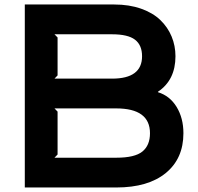

<svg xmlns="http://www.w3.org/2000/svg" viewBox="-20 -830 877 850"><path d="M644 -240.2Q644 -350.1 494.1 -350.1H221.2L234.9 -335.9V-146L221.2 -131.8H495.1Q576.7 -131.8 610.4 -159.2Q644 -186.5 644 -240.2ZM608.9 -581.1Q608.9 -630.4 577.6 -654.3Q546.4 -678.2 476.1 -678.2H221.2L234.9 -664.1V-496.1L221.2 -481.9H476.1Q608.9 -481.9 608.9 -581.1ZM792 -240.2Q792 -127.9 713.9 -64Q635.7 0 495.1 0H89.8V-810.1H485.8Q552.2 -810.1 604.7 -791.5Q657.2 -772.9 689.9 -741.2Q722.7 -709.5 739.7 -668.5Q756.8 -627.4 756.8 -581.1Q756.8 -475.6 679.2 -423.8V-421.9Q731.9 -405.8 762 -356.4Q792 -307.1 792 -240.2Z"/></svg>

Font: Sinkin Sans 600 SemiBold
Style: Regular
Weight: 600
Designer: Keith Bates
Foundry: K-Type
Version: Sinkin Sans (version 1.0)  by Keith Bates   •   © 2014   www